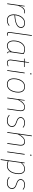

<svg xmlns="http://www.w3.org/2000/svg" viewBox="2361 -3137 973 5735"><g transform="rotate(90 2847.5 -269.5)"><path d="M381 -522 375 -503Q355 -509 333 -509Q273 -509 230.5 -464.5Q188 -420 149 -324L103 0H81L155 -519H174L153 -371Q185 -451 228 -490Q271 -529 333 -529Q355 -529 381 -522Z M432 -214V-196Q432 -104 473 -57.5Q514 -11 586 -11Q631 -11 665.5 -24.5Q700 -38 741 -67L753 -51Q712 -20 672.5 -5Q633 10 586 10Q503 10 456.5 -43Q410 -96 410 -195Q410 -271 438 -348Q466 -425 525 -477Q584 -529 670 -529Q735 -529 774 -497Q813 -465 813 -411Q813 -323 716 -274Q619 -225 432 -214ZM434 -234Q790 -255 790 -410Q790 -456 758.5 -482.5Q727 -509 670 -509Q598 -509 547 -468Q496 -427 468.5 -364.5Q441 -302 434 -234Z M959 -73Q958 -67 958 -56Q958 -11 1002 -11Q1019 -11 1043 -19L1048 0Q1022 10 1001 10Q970 10 953 -6.5Q936 -23 936 -55Q936 -61 938 -75L1030 -733L1052 -736Z M1595 -488 1541 -112Q1537 -80 1537 -68Q1537 -45 1545 -30Q1553 -15 1573 -7L1566 10Q1541 0 1529 -18.5Q1517 -37 1517 -68Q1517 -75 1519 -97Q1488 -47 1444 -18.5Q1400 10 1350 10Q1275 10 1232.5 -43.5Q1190 -97 1190 -190Q1190 -268 1216.5 -346Q1243 -424 1301.5 -476.5Q1360 -529 1450 -529Q1494 -529 1528 -518.5Q1562 -508 1595 -488ZM1212 -191Q1212 -106 1248 -58.5Q1284 -11 1350 -11Q1452 -11 1522 -135L1571 -477Q1518 -510 1450 -510Q1368 -510 1314.5 -460Q1261 -410 1236.5 -336.5Q1212 -263 1212 -191Z M1784 -118Q1782 -98 1782 -89Q1782 -10 1859 -10Q1904 -10 1954 -37L1962 -20Q1909 10 1857 10Q1811 10 1785.5 -15.5Q1760 -41 1760 -89Q1760 -97 1762 -117L1815 -499H1730L1732 -519H1818L1842 -650L1859 -652L1840 -519H1984L1978 -499H1838Z M2097 0H2075L2149 -519H2171ZM2166 -702Q2166 -711 2172 -717.5Q2178 -724 2187 -724Q2196 -724 2201 -719Q2206 -714 2206 -706Q2206 -698 2200 -691.5Q2194 -685 2184 -685Q2176 -685 2171 -689.5Q2166 -694 2166 -702Z M2321 -196Q2321 -271 2346 -347.5Q2371 -424 2427 -476.5Q2483 -529 2570 -529Q2653 -529 2699 -477Q2745 -425 2745 -327Q2745 -253 2720.5 -175.5Q2696 -98 2640 -44Q2584 10 2496 10Q2413 10 2367 -44Q2321 -98 2321 -196ZM2723 -327Q2723 -415 2683.5 -462Q2644 -509 2570 -509Q2490 -509 2439 -458.5Q2388 -408 2365.5 -336Q2343 -264 2343 -195Q2343 -107 2383 -59Q2423 -11 2496 -11Q2576 -11 2627 -61Q2678 -111 2700.5 -183.5Q2723 -256 2723 -327Z M3300 -407Q3300 -389 3297 -369L3245 0H3223L3275 -367Q3278 -388 3278 -405Q3278 -510 3181 -510Q3119 -510 3064.5 -460Q3010 -410 2961 -315L2916 0H2894L2968 -519H2986L2966 -358Q3010 -443 3065 -486Q3120 -529 3182 -529Q3240 -529 3270 -497.5Q3300 -466 3300 -407Z M3796 -476 3781 -462Q3751 -486 3720 -497.5Q3689 -509 3647 -509Q3583 -509 3542.5 -479Q3502 -449 3502 -398Q3502 -359 3528.5 -333.5Q3555 -308 3627 -286Q3705 -261 3737.5 -228.5Q3770 -196 3770 -143Q3770 -77 3721.5 -33.5Q3673 10 3583 10Q3525 10 3484.5 -7.5Q3444 -25 3410 -56L3423 -70Q3458 -41 3494 -26Q3530 -11 3581 -11Q3654 -11 3700.5 -44.5Q3747 -78 3747 -142Q3747 -188 3719.5 -216Q3692 -244 3618 -267Q3540 -292 3509.5 -322.5Q3479 -353 3479 -398Q3479 -456 3527 -492.5Q3575 -529 3647 -529Q3693 -529 3729 -516Q3765 -503 3796 -476Z M4330 -408Q4330 -390 4327 -369L4275 0H4253L4305 -367Q4308 -388 4308 -406Q4308 -510 4209 -510Q4147 -510 4093.5 -460.5Q4040 -411 3991 -315L3946 0H3924L4028 -733L4050 -736L3997 -359Q4039 -443 4094.5 -486Q4150 -529 4212 -529Q4271 -529 4300.5 -498Q4330 -467 4330 -408Z M4527 0H4505L4579 -519H4601ZM4596 -702Q4596 -711 4602 -717.5Q4608 -724 4617 -724Q4626 -724 4631 -719Q4636 -714 4636 -706Q4636 -698 4630 -691.5Q4624 -685 4614 -685Q4606 -685 4601 -689.5Q4596 -694 4596 -702Z M4837 -519H4856L4846 -437Q4928 -529 5026 -529Q5101 -529 5140.5 -480Q5180 -431 5180 -339Q5180 -261 5154.5 -181Q5129 -101 5072 -45.5Q5015 10 4926 10Q4855 10 4788 -17L4758 194L4736 197ZM5158 -339Q5158 -423 5124.5 -466Q5091 -509 5026 -509Q4971 -509 4928.5 -483.5Q4886 -458 4843 -408L4791 -39Q4854 -11 4925 -11Q5008 -11 5060.5 -64Q5113 -117 5135.5 -192.5Q5158 -268 5158 -339Z M5648 -476 5633 -462Q5603 -486 5572 -497.5Q5541 -509 5499 -509Q5435 -509 5394.5 -479Q5354 -449 5354 -398Q5354 -359 5380.5 -333.5Q5407 -308 5479 -286Q5557 -261 5589.5 -228.5Q5622 -196 5622 -143Q5622 -77 5573.5 -33.5Q5525 10 5435 10Q5377 10 5336.5 -7.5Q5296 -25 5262 -56L5275 -70Q5310 -41 5346 -26Q5382 -11 5433 -11Q5506 -11 5552.5 -44.5Q5599 -78 5599 -142Q5599 -188 5571.5 -216Q5544 -244 5470 -267Q5392 -292 5361.5 -322.5Q5331 -353 5331 -398Q5331 -456 5379 -492.5Q5427 -529 5499 -529Q5545 -529 5581 -516Q5617 -503 5648 -476Z"/></g></svg>

Font: FiraGO Thin
Style: Italic
Weight: 100
Italic angle: -8°
Designer: bBox Type GmbH
Foundry: bBox Type GmbH
Version: Version 1.001